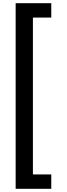

<svg xmlns="http://www.w3.org/2000/svg" viewBox="-20 -813 421 1202"><path d="M301 369H78V-793H301V-703H186V279H301Z"/></svg>

Font: Noto Sans Kannada Condensed SemiBold
Style: Regular
Weight: 600
Width: 3
Designer: Jelle Bosma - Monotype Design Team
Foundry: Monotype Imaging Inc.
Version: Version 2.005; ttfautohint (v1.8.4.7-5d5b)